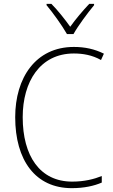

<svg xmlns="http://www.w3.org/2000/svg" viewBox="-20 -968 589 998"><path d="M328 -791H362C386 -834 435 -900 469 -941V-948H444C408 -910 373 -868 345 -829C317 -868 280 -915 247 -948H222V-941C254 -903 303 -835 328 -791ZM364 -690C410 -690 459 -682 505 -656L520 -689C472 -713 421 -724 364 -724C165 -724 59 -563 59 -359C59 -135 164 10 353 10C418 10 470 -2 509 -19V-53C469 -37 419 -24 355 -24C187 -24 98 -158 98 -359C98 -543 188 -690 364 -690Z"/></svg>

Font: Noto Sans Bengali SemiCondensed ExtraLight
Style: Regular
Weight: 200
Width: 4
Designer: Joana Ranito - Universal Thirst; Jelle Bosma - Monotype Design Team
Foundry: Universal Thirst ehf.
Version: Version 3.000